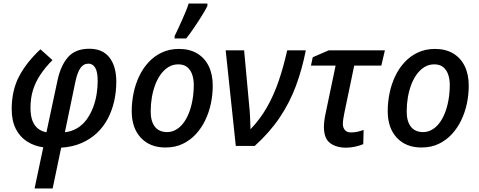

<svg xmlns="http://www.w3.org/2000/svg" viewBox="-20 -823 2704 1083"><path d="M224 8Q173 1 132.5 -25Q92 -51 69 -96.5Q46 -142 46 -207Q46 -313 87.5 -392Q129 -471 208 -545L276 -484Q235 -443 207 -400.5Q179 -358 165.5 -313Q152 -268 152 -215Q152 -168 164 -139.5Q176 -111 196.5 -96Q217 -81 242 -77L304 -368Q322 -453 363.5 -500.5Q405 -548 484 -548Q559 -548 597.5 -498.5Q636 -449 636 -362Q636 -307 624.5 -254.5Q613 -202 589 -155.5Q565 -109 527.5 -73.5Q490 -38 439.5 -16Q389 6 325 10L277 240H175ZM346 -77Q387 -82 418 -101.5Q449 -121 470.5 -151.5Q492 -182 505.5 -218Q519 -254 525 -292Q531 -330 531 -366Q531 -418 517 -441Q503 -464 479 -464Q451 -464 433.5 -439Q416 -414 405 -361Z M913 9Q826 9 774.5 -46Q723 -101 723 -196Q723 -247 733.5 -298Q744 -349 765.5 -394Q787 -439 819.5 -473.5Q852 -508 894.5 -527.5Q937 -547 990 -547Q1049 -547 1091.5 -522Q1134 -497 1157 -450.5Q1180 -404 1180 -340Q1180 -289 1169.5 -239Q1159 -189 1137.5 -144.5Q1116 -100 1084 -65.5Q1052 -31 1009.5 -11Q967 9 913 9ZM923 -78Q948 -78 971 -90.5Q994 -103 1012.5 -126.5Q1031 -150 1044.5 -183Q1058 -216 1065.5 -257.5Q1073 -299 1073 -346Q1073 -375 1064.5 -401Q1056 -427 1037 -443.5Q1018 -460 985 -460Q956 -460 931.5 -445.5Q907 -431 888 -405.5Q869 -380 856 -346Q843 -312 836.5 -273.5Q830 -235 830 -194Q830 -139 853.5 -108.5Q877 -78 923 -78ZM965 -620Q974 -638 985 -661.5Q996 -685 1007 -710Q1018 -735 1028 -759Q1038 -783 1044 -803H1150V-790Q1142 -773 1128.5 -750.5Q1115 -728 1098.5 -702.5Q1082 -677 1064.5 -652Q1047 -627 1030 -606H965Z M1310 0 1253 -539H1357L1385 -234Q1389 -198 1390.5 -162.5Q1392 -127 1393 -94Q1447 -150 1485.5 -217.5Q1524 -285 1551.5 -365Q1579 -445 1600 -539H1705Q1684 -432 1649 -338Q1614 -244 1558 -160.5Q1502 -77 1417 0Z M1932 10Q1877 10 1842 -16Q1807 -42 1807 -108Q1807 -124 1810 -146Q1813 -168 1818 -190L1873 -453H1734L1744 -500L1834 -539H2151L2131 -453H1978L1923 -189Q1919 -170 1916.5 -153.5Q1914 -137 1914 -124Q1914 -103 1925.5 -89.5Q1937 -76 1960 -76Q1978 -76 1994.5 -79.5Q2011 -83 2031 -90L2029 -10Q2014 -3 1986.5 3.5Q1959 10 1932 10Z M2357 9Q2270 9 2218.5 -46Q2167 -101 2167 -196Q2167 -247 2177.5 -298Q2188 -349 2209.5 -394Q2231 -439 2263.5 -473.5Q2296 -508 2338.5 -527.5Q2381 -547 2434 -547Q2493 -547 2535.5 -522Q2578 -497 2601 -450.5Q2624 -404 2624 -340Q2624 -289 2613.5 -239Q2603 -189 2581.5 -144.5Q2560 -100 2528 -65.5Q2496 -31 2453.5 -11Q2411 9 2357 9ZM2367 -78Q2392 -78 2415 -90.5Q2438 -103 2456.5 -126.5Q2475 -150 2488.5 -183Q2502 -216 2509.5 -257.5Q2517 -299 2517 -346Q2517 -375 2508.5 -401Q2500 -427 2481 -443.5Q2462 -460 2429 -460Q2400 -460 2375.5 -445.5Q2351 -431 2332 -405.5Q2313 -380 2300 -346Q2287 -312 2280.5 -273.5Q2274 -235 2274 -194Q2274 -139 2297.5 -108.5Q2321 -78 2367 -78Z"/></svg>

Font: Noto Sans Display Medium
Style: Italic
Weight: 500
Italic angle: -12°
Designer: Monotype Design Team
Foundry: Monotype Imaging Inc.
Version: Version 2.003